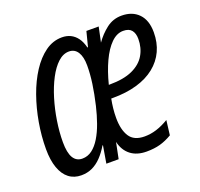

<svg xmlns="http://www.w3.org/2000/svg" viewBox="-102 -658 814 781"><g transform="rotate(-20 305.0 -267.5)"><path d="M124 9.8Q92.8 9.8 70.6 -7.3Q48.3 -24.4 36.4 -57.9Q24.4 -91.3 24.4 -139.2Q24.4 -195.3 34.4 -252.9Q44.4 -310.5 63 -362.8Q81.5 -415 108.2 -456.1Q134.8 -497.1 168 -521Q201.2 -544.9 240.2 -544.9Q260.7 -544.9 277.3 -536.9Q293.9 -528.8 305.9 -512.5Q317.9 -496.1 324.2 -470.7H326.7L343.3 -535.2H396.5L382.8 -470.2Q403.8 -500.5 432.6 -522.7Q461.4 -544.9 498.5 -544.9Q544.9 -544.9 572 -516.8Q599.1 -488.8 599.1 -436.5Q599.1 -392.1 582.5 -356.2Q565.9 -320.3 533.9 -294.7Q502 -269 455.8 -255.6Q409.7 -242.2 351.1 -242.2H344.2Q340.3 -222.7 338.1 -202.1Q335.9 -181.6 335.9 -161.1Q335.9 -109.9 355 -80.3Q374 -50.8 419.9 -50.8Q445.8 -50.8 471.4 -58.8Q497.1 -66.9 524.9 -83.5L517.1 -20Q490.7 -4.4 465.1 2.7Q439.5 9.8 406.2 9.8Q364.3 9.8 337.6 -11Q311 -31.7 302.2 -69.8L288.1 0H234.9L247.6 -75.2H245.6Q229.5 -48.3 211.2 -29.3Q192.9 -10.3 171.4 -0.2Q149.9 9.8 124 9.8ZM150.9 -52.7Q174.3 -52.7 193.4 -67.1Q212.4 -81.5 227.8 -106.9Q243.2 -132.3 254.9 -165.3Q266.6 -198.2 275.4 -235.4Q286.6 -283.2 292.5 -324.7Q298.3 -366.2 298.3 -402.3Q298.3 -439.9 285.2 -460.4Q272 -481 247.6 -481Q222.2 -481 199.7 -460.2Q177.2 -439.5 158.7 -404.1Q140.1 -368.7 126.7 -324.5Q113.3 -280.3 106 -233.2Q98.6 -186 98.6 -142.6Q98.6 -96.7 111.8 -74.7Q125 -52.7 150.9 -52.7ZM354 -297.9H357.4Q418.5 -297.9 456.8 -315.4Q495.1 -333 512.9 -363.5Q530.8 -394 530.8 -432.6Q530.8 -457 519.5 -470.7Q508.3 -484.4 483.4 -484.4Q455.6 -484.4 431.2 -460.2Q406.7 -436 387.2 -394Q367.7 -352.1 354 -297.9Z"/></g></svg>

Font: Open Sans Condensed
Style: Italic
Weight: 400
Width: 3
Italic angle: -12°
Designer: Monotype Design Team
Foundry: Monotype Imaging Inc.
Version: Version 3.000